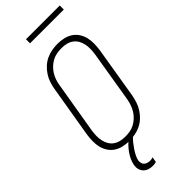

<svg xmlns="http://www.w3.org/2000/svg" viewBox="-353 -943 1206 1206"><g transform="rotate(-45 250.0 -340.0)"><path d="M199 8Q171 8 144.5 2Q118 -4 96.5 -18Q75 -32 60.5 -54Q46 -76 40 -101.5Q34 -127 34.5 -155Q35 -183 39 -210L97 -555Q101 -580 109 -604.5Q117 -629 131.5 -651.5Q146 -674 166 -692.5Q186 -711 210 -722.5Q234 -734 260 -738.5Q286 -743 310 -743Q338 -743 364.5 -737Q391 -731 412.5 -717Q434 -703 448.5 -681Q463 -659 469 -633.5Q475 -608 474.5 -580Q474 -552 470 -525L413 -180Q408 -155 400 -130.5Q392 -106 377.5 -83.5Q363 -61 343 -42.5Q323 -24 299 -12.5Q275 -1 249 3.5Q223 8 199 8ZM200 -29Q220 -29 241 -32.5Q262 -36 281 -46Q300 -56 316.5 -71.5Q333 -87 344.5 -105.5Q356 -124 363 -144.5Q370 -165 374 -186L431 -531Q434 -552 434.5 -574Q435 -596 430.5 -616.5Q426 -637 416 -654.5Q406 -672 389.5 -684Q373 -696 352.5 -701Q332 -706 310 -706Q290 -706 268.5 -702.5Q247 -699 228 -689Q209 -679 192.5 -663.5Q176 -648 164.5 -629.5Q153 -611 146 -590.5Q139 -570 136 -549L78 -204Q75 -183 74.5 -161Q74 -139 78.5 -118.5Q83 -98 93 -80.5Q103 -63 119.5 -51Q136 -39 157 -34Q178 -29 200 -29ZM192 223Q174 223 157.5 217.5Q141 212 129.5 200Q118 188 113.5 171Q109 154 112 136Q116 115 125 95Q134 75 147 56.5Q160 38 175.5 22Q191 6 209 -8H240L239 0Q223 14 210 30Q197 46 185.5 63Q174 80 164.5 98Q155 116 151 135Q150 146 152.5 156.5Q155 167 162.5 174Q170 181 180.5 184.5Q191 188 203 188Q209 188 216 187Q223 186 229 183L223 219Q216 221 208 222Q200 223 192 223ZM191 -867V-903H491V-867Z"/></g></svg>

Font: Iosevka Term Curly Extralight
Style: Italic
Weight: 200
Italic angle: -9°
Designer: Belleve Invis
Foundry: Belleve Invis
Version: Version 32.3.0